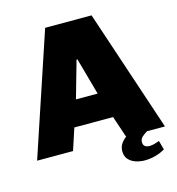

<svg xmlns="http://www.w3.org/2000/svg" viewBox="-125 -789 960 1043"><g transform="rotate(-15 354.5 -268.0)"><path d="M-5 0 224 -686H485L714 0H496L455 -122H237L197 0ZM285 -267H407L349 -475H344ZM562 150Q534 150 509.5 141.5Q485 133 470 115.5Q455 98 455 71Q455 47 467 29Q479 11 495 0H613Q596 10 583.5 21.5Q571 33 571 50Q571 67 581 74Q591 81 606 81Q619 81 634 77Q649 73 662 68L676 119Q653 133 622.5 141.5Q592 150 562 150Z"/></g></svg>

Font: Chivo Medium Black
Style: Regular
Weight: 900
Version: Version 2.002